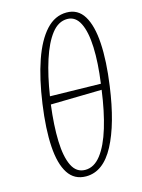

<svg xmlns="http://www.w3.org/2000/svg" viewBox="-118 -840 678 919"><g transform="rotate(-15 221.0 -381.0)"><path d="M193 10Q135 10 104.5 -37Q74 -84 68.5 -171Q63 -258 80 -379Q97 -500 127.5 -588Q158 -676 202 -724Q246 -772 304 -772Q360 -772 389.5 -724Q419 -676 424.5 -587.5Q430 -499 413 -378Q388 -197 333 -93.5Q278 10 193 10ZM375 -400Q389 -501 386 -578Q383 -655 361.5 -698Q340 -741 299 -741Q255 -741 221.5 -698Q188 -655 163.5 -579Q139 -503 124 -405ZM197 -21Q241 -21 275 -65Q309 -109 333 -188Q357 -267 371 -371L118 -366Q105 -265 107.5 -187Q110 -109 131.5 -65Q153 -21 197 -21Z"/></g></svg>

Font: Noto Serif ExtraCondensed ExtraLight
Style: Italic
Weight: 200
Width: 2
Italic angle: -12°
Designer: Monotype Design Team
Foundry: Monotype Imaging Inc.
Version: Version 2.014; ttfautohint (v1.8.4.7-5d5b)